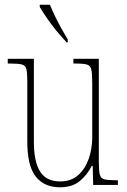

<svg xmlns="http://www.w3.org/2000/svg" viewBox="-20 -786 540 816"><path d="M235 10Q168 10 132 -35.5Q96 -81 96 -184V-443Q96 -477 92 -492.5Q88 -508 73 -512Q58 -516 23 -516H13V-536H124V-182Q124 -129 135 -91.5Q146 -54 170.5 -34.5Q195 -15 236 -15Q282 -15 312 -41.5Q342 -68 357 -111Q372 -154 372 -203V-431Q372 -471 368.5 -489Q365 -507 350 -511.5Q335 -516 300 -516H292V-536H400V-99Q400 -61 404 -44.5Q408 -28 423 -24Q438 -20 470 -20H481V0H376L374 -81H370Q351 -43 319 -16.5Q287 10 235 10ZM263 -606Q250 -620 233 -639.5Q216 -659 199.5 -681Q183 -703 170 -723Q157 -743 149 -756V-766H192Q201 -744 214 -717Q227 -690 241.5 -664Q256 -638 268 -619V-606Z"/></svg>

Font: Noto Serif Khmer Condensed Thin
Style: Regular
Weight: 250
Width: 3
Designer: Danh Hong and the Monotype Design Team
Foundry: Monotype Imaging Inc.
Version: Version 2.004